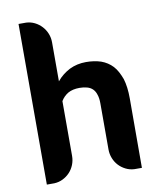

<svg xmlns="http://www.w3.org/2000/svg" viewBox="-84 -814 728 880"><g transform="rotate(-10 280.0 -374.0)"><path d="M504.9 0H470.2Q448.7 -1 430.2 -10.3Q411.6 -19.5 397.9 -34.2Q384.3 -48.8 376.5 -68.4Q368.7 -87.9 368.7 -109.4V-324.2Q368.7 -349.1 362.8 -365.2Q358.4 -380.9 347.2 -392.1Q336.4 -402.3 321.3 -406.2Q305.7 -410.6 286.6 -410.6Q254.9 -410.6 232.9 -398.4Q211.4 -385.3 199.2 -364.3V-109.4Q199.2 -87.9 191.4 -68.4Q183.6 -48.8 169.9 -34.2Q156.2 -19.5 137.7 -10.3Q119.1 -1 97.7 0H62.5V-747.6H97.7Q119.1 -746.6 137.7 -737.3Q156.2 -728 169.9 -713.1Q183.6 -698.2 191.4 -679Q199.2 -659.7 199.2 -638.2V-456.5Q211.9 -472.2 227.1 -484.1Q242.2 -496.1 259.3 -504.9Q294.4 -522 336.4 -522Q374 -522 405.8 -511.7Q437 -500.5 459 -477.1Q470.2 -464.8 478.5 -449.2Q486.8 -433.6 493.7 -415Q505.4 -377 505.4 -323.2Z"/></g></svg>

Font: Millunium
Style: Bold
Weight: 700
Designer: kolcsarzsolt
Foundry: Kolcsar Szilard Zsolt
Version: Version 2.000980; 2016